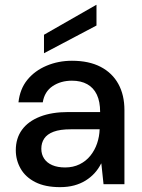

<svg xmlns="http://www.w3.org/2000/svg" viewBox="-20 -758 584 790"><path d="M227 12Q166 12 125.5 -8.5Q85 -29 65 -64Q45 -99 45 -140Q45 -189 70.5 -224Q96 -259 144.5 -278Q193 -297 261 -297H392Q392 -340 378.5 -368.5Q365 -397 339 -411.5Q313 -426 276 -426Q230 -426 196.5 -403.5Q163 -381 156 -337H56Q62 -392 92.5 -429.5Q123 -467 171.5 -487.5Q220 -508 276 -508Q346 -508 394 -483Q442 -458 467 -412.5Q492 -367 492 -305V0H406L397 -85H396Q385 -63 369 -45.5Q353 -28 332 -15Q311 -2 285 5Q259 12 227 12ZM248 -69Q281 -69 307.5 -82Q334 -95 352 -117.5Q370 -140 379.5 -168Q389 -196 390 -226H271Q227 -226 200.5 -216Q174 -206 162 -188Q150 -170 150 -146Q150 -123 161.5 -105.5Q173 -88 195 -78.5Q217 -69 248 -69ZM161 -539V-615L376 -738H377V-653Z"/></svg>

Font: DM Sans 28pt Medium
Style: Regular
Weight: 500
Version: Version 4.004;gftools[0.9.30]